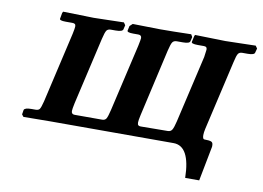

<svg xmlns="http://www.w3.org/2000/svg" viewBox="-65 -532 1037 756"><g transform="rotate(10 453.5 -153.5)"><path d="M825.2 -355 761.2 -77.1Q757.8 -61.5 757.8 -51.8Q757.8 -35.2 765.1 -35.2Q784.2 -35.2 792 -32.2Q799.8 -29.3 799.8 -18.1V-12.2L772.9 127H716.8Q714.4 0 647.9 0H154.8L47.9 1L41 -7.8L43.9 -25.9Q46.9 -35.2 74.2 -35.2H89.8Q101.6 -35.2 106.2 -41.5Q110.8 -47.9 117.2 -73.2L182.1 -355Q187 -378.4 187 -384.8Q187 -391.6 183.8 -394.3Q180.7 -397 172.9 -397H147Q120.1 -397 123 -405.8L127 -428.2L129.9 -434.1L252.9 -431.2Q270.5 -431.6 313 -432.6Q355.5 -433.6 373 -434.1L379.9 -423.8L376 -407.2Q374 -397 346.2 -397H327.1Q315.4 -397 310.3 -389.6Q305.2 -382.3 298.8 -355L236.8 -85.9Q231.9 -62.5 231.9 -55.2Q231.9 -42 245.1 -42H355Q366.7 -42 371.6 -50.5Q376.5 -59.1 382.8 -85.9L444.8 -354Q450.2 -379.9 450.2 -384.8Q450.2 -397 437 -397H417Q390.1 -397 393.1 -405.8L397 -423.8L408.2 -434.1L517.1 -432.1Q567.9 -432.1 642.1 -434.1L647.9 -423.8L644 -407.2Q642.6 -397 615.2 -397H590.8Q579.1 -397 573.7 -389.2Q568.4 -381.3 562 -354L501 -85.9Q496.1 -64 496.1 -56.2Q496.1 -47.9 499.3 -44.9Q502.4 -42 508.8 -42L617.2 -43Q629.4 -43 634.8 -52.7Q640.1 -62 646 -86.9L708 -355Q711.9 -383.3 711.9 -384.8Q711.9 -391.6 709 -394.3Q706.1 -397 699.2 -397H674.8Q661.6 -397 655 -399.2Q648.4 -401.4 649.9 -405.8L654.8 -428.2L657.2 -434.1L778.8 -431.2Q796.4 -431.6 839.4 -432.6Q882.3 -433.6 899.9 -434.1L907.2 -423.8L902.8 -407.2Q901.4 -397 874 -397H853Q841.3 -397 836.2 -389.4Q831.1 -381.8 825.2 -355Z"/></g></svg>

Font: Linux Libertine G
Style: Semibold Italic
Weight: 600
Italic angle: -11.5°
Designer: Philipp H. Poll
Foundry: Philipp H. Poll
Version: Version 5.1.1